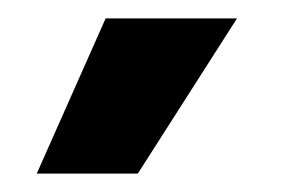

<svg xmlns="http://www.w3.org/2000/svg" viewBox="-20 -786 323 209"><path d="M130 -597H20L95 -766H238Z"/></svg>

Font: Bricolage Grotesque 96pt ExtraBold
Style: Bold
Weight: 700
Version: Version 1.001;gftools[0.9.33.dev8+g029e19f]